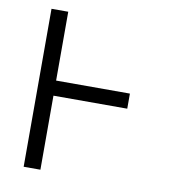

<svg xmlns="http://www.w3.org/2000/svg" viewBox="-77 -736 704 802"><g transform="rotate(10 275.0 -335.0)"><path d="M77 0V-670H148V-378H461V-314H148V0Z"/></g></svg>

Font: Lode
Style: Regular
Weight: 400
Monospace: yes
Designer: Belleve Invis
Foundry: Belleve Invis
Version: Version 29.2.0; ttfautohint (v1.8.3)